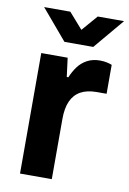

<svg xmlns="http://www.w3.org/2000/svg" viewBox="-83 -775 557 826"><g transform="rotate(10 195.5 -361.5)"><path d="M63.9 0V-526.4H179.2L189.8 -444.1H196.8Q207.5 -470.2 223.3 -491.6Q239.1 -513 263 -525.8Q286.8 -538.7 319.2 -538.7Q336 -538.7 350.1 -535.4Q364.1 -532.2 371.1 -529V-402.7H328.3Q286 -402.7 258.2 -387.3Q230.4 -371.9 216.5 -341.1Q202.7 -310.2 202.7 -263.2V0ZM41.7 -723.4H156.1L244.6 -622.7L188.2 -621.9L275.9 -723.4H390.8L279.5 -591.2H153.7Z"/></g></svg>

Font: Archivo Variable SemiBold
Style: Regular
Weight: 600
Designer: Hector Gatti
Foundry: Omnibus-Type
Version: Version 2.001